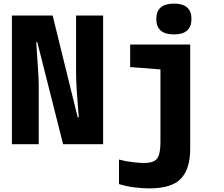

<svg xmlns="http://www.w3.org/2000/svg" viewBox="-20 -800 1240 1065"><path d="M1042 -695Q1042 -780 945 -780Q847 -780 847 -695Q847 -609 945 -609Q1042 -609 1042 -695ZM195 0V-311Q195 -361 191 -415Q187 -469 181 -566H187L330 0H552V-714H402V-397Q402 -345 407 -279Q412 -213 417 -149H411L272 -714H46V0ZM1035 26V-553H702V-428L870 -415V-12Q870 55 851.5 79.5Q833 104 778 104Q756 104 716.5 99.5Q677 95 640 85V221Q681 234 726.5 239.5Q772 245 808 245Q933 245 984 190.5Q1035 136 1035 26Z"/></svg>

Font: Noto Sans Mono UI ExtraBold
Style: Regular
Weight: 800
Designer: Monotype Design team
Foundry: Monotype Imaging Inc.
Version: 1.000